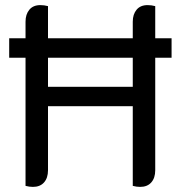

<svg xmlns="http://www.w3.org/2000/svg" viewBox="-20 -726 708 752"><path d="M652 -500H588V-59Q588 -29 572.5 -11.5Q557 6 529 6Q515 6 500 2V-310H168V-59Q168 -29 152.5 -11.5Q137 6 109 6Q95 6 80 2V-500H16V-576H80V-641Q80 -670 95 -688Q110 -706 138 -706Q153 -706 168 -702V-576H500V-641Q500 -670 515 -688Q530 -706 558 -706Q573 -706 588 -702V-576H652ZM500 -500H168V-386H500Z"/></svg>

Font: Thasadith
Style: Bold
Weight: 700
Designer: Cadson Demak Co.,Ltd.
Foundry: Cadson Demak Co.,Ltd.
Version: Version 1.000; ttfautohint (v1.6)